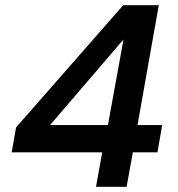

<svg xmlns="http://www.w3.org/2000/svg" viewBox="-20 -720 687 740"><path d="M350 0 374 -133H25L42 -229L455 -700H592L510 -238H605L587 -133H492L468 0ZM173 -238H396L456 -568Z"/></svg>

Font: DM Sans 9pt SemiBold
Style: Italic
Weight: 600
Italic angle: -10°
Version: Version 4.004;gftools[0.9.30]